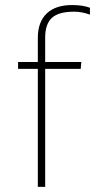

<svg xmlns="http://www.w3.org/2000/svg" viewBox="-20 -725 401 745"><path d="M155.3 0V-457.7H293.2L295.5 -484.4H155.3V-579.5Q155.3 -631.4 181.3 -655.6Q207.3 -679.7 267.9 -679.7Q297.3 -679.7 329 -668.2V-694.9Q301.5 -705.4 259.7 -705.4Q195.3 -705.4 161.1 -672.6Q126.8 -639.7 126.8 -577.7V-484.4H50.1V-457.7H126.8V0Z"/></svg>

Font: Arad-FD-VF Thin
Style: Regular
Weight: 100
Designer: Mohammad Darvishi
Version: Version 1.010;September 21, 2024;FontCreator 15.0.0.2992 64-